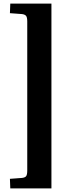

<svg xmlns="http://www.w3.org/2000/svg" viewBox="-20 -832 398 1064"><path d="M37 212 35 159 102 154Q119 152 125 144Q131 136 131 112V-713Q131 -736 124.5 -744Q118 -752 102 -754L35 -759L37 -812H265V212Z"/></svg>

Font: Literata 36pt
Style: Bold
Weight: 700
Designer: Latin by Veronika Burian and Jose Scaglione. Greek by Irene Vlachou. Cyrillic by Vera Evstafieva.
Foundry: TypeTogether
Version: Version 3.002